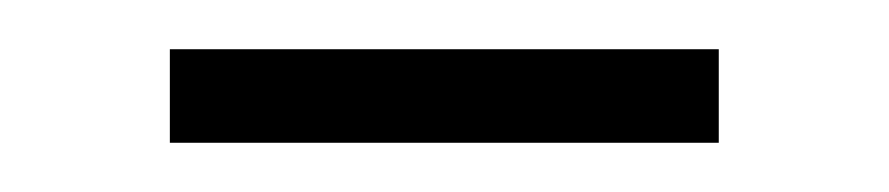

<svg xmlns="http://www.w3.org/2000/svg" viewBox="-20 -336 361 78"><path d="M49 -316V-278H272V-316Z"/></svg>

Font: Noto Sans Gurmukhi ExtraLight
Style: Regular
Weight: 200
Designer: Jelle Bosma - Monotype Design Team
Foundry: Monotype Imaging Inc.
Version: Version 2.004